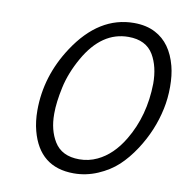

<svg xmlns="http://www.w3.org/2000/svg" viewBox="-82 -809 868 901"><g transform="rotate(10 351.5 -358.0)"><path d="M548.8 -192.4Q620.1 -311.5 622.6 -464.8Q622.6 -545.9 590.3 -601.1Q554.7 -661.1 470.7 -661.1Q343.8 -661.1 262.7 -518.6Q220.7 -444.8 205.1 -372.3Q189.5 -299.8 189.5 -247.6V-243.7Q189.5 -168 222.2 -114.3Q258.3 -55.2 341.8 -55.2Q386.7 -55.2 426.8 -74.2Q498.5 -107.9 548.8 -192.4ZM108.9 -247.6Q108.9 -410.6 203.1 -554.2Q318.4 -730 485.4 -730Q544.9 -730 587.9 -707Q664.6 -667 691.9 -562Q703.1 -519 703.1 -463.6Q703.1 -408.2 692.4 -358.4Q669.9 -251.5 608.4 -157.2Q574.2 -105 535.2 -68.8Q496.1 -32.7 441.4 -9.3Q386.7 14.2 327.6 14.2Q164.1 14.2 120.6 -150.9Q108.9 -195.3 108.9 -247.6Z"/></g></svg>

Font: Tuffy
Style: Italic
Weight: 400
Italic angle: -12°
Designer: Thatcher Ulrich, Karoly Barta and Michael Everson
Version: Version 001.271